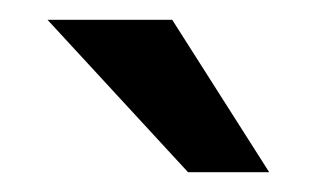

<svg xmlns="http://www.w3.org/2000/svg" viewBox="-20 -753 321 194"><path d="M154 -733 252 -579H170L28 -733Z"/></svg>

Font: Rosario Medium
Style: Regular
Weight: 500
Version: Version 1.201